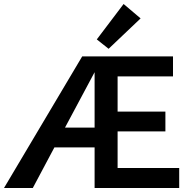

<svg xmlns="http://www.w3.org/2000/svg" viewBox="-20 -940 961 960"><path d="M523 -696 464 -743 598 -920 683 -848ZM876 -100V0H453V-203H252L144 0H0L391 -658H845V-558H568V-382H807V-283H568V-100ZM453 -302V-579L305 -302Z"/></svg>

Font: Ysabeau SC
Style: Bold
Weight: 700
Designer: Christian Thalmann (Catharsis Fonts)
Version: Version 0.003